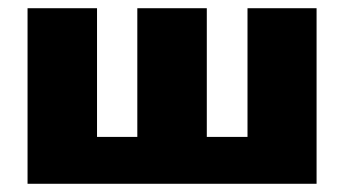

<svg xmlns="http://www.w3.org/2000/svg" viewBox="-20 -447 838 467"><path d="M141 0V-114H403V0ZM47 0V-427H216V0ZM582 0V-427H750V0ZM407 0V-114H669V0ZM314 0V-427H483V0Z"/></svg>

Font: Ysabeau Infant Black
Style: Regular
Weight: 900
Designer: Christian Thalmann (Catharsis Fonts)
Version: Version 2.001;gftools[0.9.30]; featfreeze: ss01,ss02,lnum